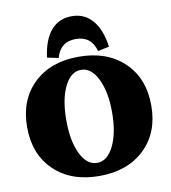

<svg xmlns="http://www.w3.org/2000/svg" viewBox="-94 -945 924 1037"><g transform="rotate(-10 368.5 -426.0)"><path d="M369 -864Q439 -864 482.5 -813Q526 -762 539 -667L477 -654Q454 -739 369 -739Q284 -739 261 -654L199 -667Q212 -764 255 -814Q298 -864 369 -864ZM616 -77Q523 12 368 12Q213 12 120.5 -77Q28 -166 28 -315Q28 -464 120.5 -553Q213 -642 368 -642Q523 -642 616 -553Q709 -464 709 -315Q709 -166 616 -77ZM277.5 -130Q312 -60 368 -60Q424 -60 459 -131Q494 -202 494 -315Q494 -428 459 -499Q424 -570 368 -570Q312 -570 277.5 -500Q243 -430 243 -315Q243 -200 277.5 -130Z"/></g></svg>

Font: Arapey Black
Style: Regular
Weight: 900
Designer: Eduardo Rodriguez Tunni
Foundry: Eduardo Rodriguez Tunni
Version: Version 4.000